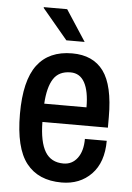

<svg xmlns="http://www.w3.org/2000/svg" viewBox="-53 -763 562 815"><g transform="rotate(5 228.0 -355.5)"><path d="M240 12Q141 12 90 -53Q39 -118 39 -263Q39 -405 89 -471.5Q139 -538 238 -538Q327 -538 371.5 -477.5Q416 -417 416 -282V-237H137Q138 -152 163 -110.5Q188 -69 241 -69Q278 -69 300.5 -99Q323 -129 323 -181H416Q416 -89 367 -38.5Q318 12 240 12ZM138 -315H318Q318 -384 298 -420.5Q278 -457 238 -457Q188 -457 165 -421Q142 -385 138 -315ZM208 -591 100 -720 101 -723H200L286 -591Z"/></g></svg>

Font: Archivo Narrow Medium
Style: Regular
Weight: 500
Designer: Hector Gatti
Foundry: Omnibus-Type
Version: Version 3.002